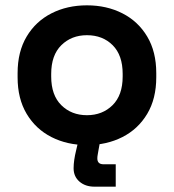

<svg xmlns="http://www.w3.org/2000/svg" viewBox="-20 -530 652 720"><path d="M306 14Q232 14 173 -16Q114 -46 80 -103Q46 -160 46 -240V-256Q46 -336 80 -393Q114 -450 173 -480Q232 -510 306 -510Q380 -510 439 -480Q498 -450 532 -393Q566 -336 566 -256V-240Q566 -160 532 -103Q498 -46 439 -16Q380 14 306 14ZM306 -98Q364 -98 402 -135.5Q440 -173 440 -243V-253Q440 -323 402.5 -360.5Q365 -398 306 -398Q248 -398 210 -360.5Q172 -323 172 -253V-243Q172 -173 210 -135.5Q248 -98 306 -98ZM414 170H334Q300 170 278 151Q256 132 256 101Q256 86 258.5 69Q261 52 265 36L278 -20H359L349 35Q348 42 346.5 49.5Q345 57 345 64Q345 86 368 86H414Z"/></svg>

Font: Space Grotesk Variable Light
Style: Regular
Weight: 300
Designer: Florian Karsten
Foundry: Florian Karsten
Version: Version 2.000